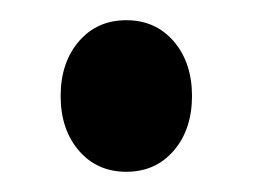

<svg xmlns="http://www.w3.org/2000/svg" viewBox="-20 -435 250 190"><path d="M58 -394Q76 -415 105 -415Q134 -415 152 -394Q170 -373 170 -340Q170 -307 152 -286Q134 -265 105 -265Q76 -265 58 -286Q40 -307 40 -340Q40 -373 58 -394Z"/></svg>

Font: Gully ECD Medium
Style: Regular
Weight: 500
Width: 2
Designer: jaikishan Patel
Foundry: MagicType
Version: Version 1.000;Glyphs 3.2 (3242)